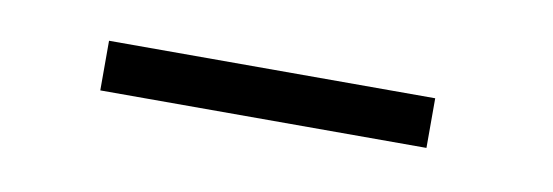

<svg xmlns="http://www.w3.org/2000/svg" viewBox="-24 -752 461 160"><g transform="rotate(10 207.0 -672.0)"><path d="M61 -693H337V-651H61Z"/></g></svg>

Font: Encode Sans Narrow
Style: ExtraLight
Weight: 200
Designer: Pablo Impallari, Andres Torresi
Foundry: Pablo Impallari, Andres Torresi
Version: Version 1.000; ttfautohint (v1.00) -l 8 -r 50 -G 200 -x 14 -